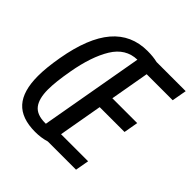

<svg xmlns="http://www.w3.org/2000/svg" viewBox="-194 -873 1033 1033"><g transform="rotate(45 322.5 -356.0)"><path d="M25 -212Q25 -274.5 40.5 -363Q72.5 -546 148.5 -635Q224.5 -724 347 -724Q391 -724 423 -716H645L630 -632H432L393 -410H582L567.5 -328H378.5L334.5 -78H540.5L526.5 0H311.5Q272.5 12 227.5 12Q123.5 12 74.2 -42.8Q25 -97.5 25 -212ZM114.5 -198.5Q114.5 -129 141.2 -94.5Q168 -60 231 -60H237L341.5 -652Q255 -650 205.2 -568.8Q155.5 -487.5 131.5 -351Q114.5 -255.5 114.5 -198.5Z"/></g></svg>

Font: JuliaMono
Style: Italic
Weight: 400
Italic angle: -9°
Monospace: yes
Designer: cormullion
Foundry: corm
Version: Version 0.057; ttfautohint (v1.8.4)